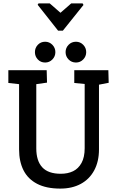

<svg xmlns="http://www.w3.org/2000/svg" viewBox="-20 -1103 690 1127"><path d="M206 -1083H272L335 -1028L398 -1083H465L470 -1074L349 -923H321L201 -1075ZM334 4Q252 4 198 -24Q144 -52 118 -103.5Q92 -155 92 -226V-609L29 -616V-691H254L256 -618L193 -609V-232Q193 -159 228 -121Q263 -83 337 -83Q378 -83 409 -98Q440 -113 458.5 -146.5Q477 -180 477 -233V-610L416 -616V-691H616L618 -617L561 -606V-226Q561 -155 533 -103Q505 -51 454 -23.5Q403 4 334 4ZM426 -736Q400 -736 382.5 -754Q365 -772 365 -797Q365 -822 382.5 -840Q400 -858 426 -858Q451 -858 468.5 -840Q486 -822 486 -797Q486 -772 468.5 -754Q451 -736 426 -736ZM245 -736Q219 -736 202 -754Q185 -772 185 -797Q185 -822 202 -840Q219 -858 245 -858Q270 -858 287.5 -840Q305 -822 305 -797Q305 -772 287.5 -754Q270 -736 245 -736Z"/></svg>

Font: Kreon Light
Style: Regular
Weight: 400
Version: Version 2.002